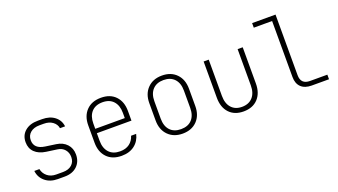

<svg xmlns="http://www.w3.org/2000/svg" viewBox="-62 -1246 3123 1773"><g transform="rotate(-20 1500.0 -360.0)"><path d="M272 10Q197 10 148.5 -30.5Q100 -71 93 -135H143Q151 -92 185.5 -63.5Q220 -35 272 -35H339Q394 -35 426 -63.5Q458 -92 458 -140Q458 -183 432.5 -213Q407 -243 363 -249L256 -264Q186 -274 147 -312Q108 -350 108 -411Q108 -479 155.5 -519.5Q203 -560 282 -560H324Q399 -560 446.5 -523Q494 -486 501 -425H451Q445 -464 411 -489.5Q377 -515 324 -515H282Q226 -515 192.5 -487Q159 -459 159 -412Q159 -328 264 -313L369 -298Q432 -289 469.5 -248.5Q507 -208 507 -147Q507 -76 461.5 -33Q416 10 339 10Z M901 10Q809 10 757 -44.5Q705 -99 705 -190V-360Q705 -451 757.5 -505.5Q810 -560 901 -560Q992 -560 1043.5 -505.5Q1095 -451 1095 -360V-265H755V-190Q755 -118 793 -76Q831 -34 901 -34Q957 -34 993.5 -61Q1030 -88 1044 -135H1094Q1079 -68 1028.5 -29Q978 10 901 10ZM755 -308H1045V-360Q1045 -432 1007.5 -474Q970 -516 901 -516Q831 -516 793 -474.5Q755 -433 755 -360Z M1500 10Q1412 10 1358.5 -44.5Q1305 -99 1305 -190V-360Q1305 -451 1358.5 -505.5Q1412 -560 1500 -560Q1589 -560 1642 -505.5Q1695 -451 1695 -360V-190Q1695 -99 1642 -44.5Q1589 10 1500 10ZM1500 -34Q1569 -34 1607 -75Q1645 -116 1645 -190V-360Q1645 -434 1606.5 -475Q1568 -516 1500 -516Q1432 -516 1393.5 -475Q1355 -434 1355 -360V-190Q1355 -116 1393 -75Q1431 -34 1500 -34Z M2099 10Q2010 10 1959 -44.5Q1908 -99 1908 -194V-550H1958V-194Q1958 -119 1995.5 -77Q2033 -35 2099 -35Q2166 -35 2204 -77Q2242 -119 2242 -194V-550H2292V-194Q2292 -100 2240.5 -45Q2189 10 2099 10Z M2770 0Q2703 0 2666.5 -35Q2630 -70 2630 -135V-685H2450V-730H2680V-135Q2680 -45 2770 -45H2940V0Z"/></g></svg>

Font: NKDuy Mono Thin
Style: Regular
Weight: 100
Monospace: yes
Designer: NKDuy
Foundry: NKDuy
Version: Version 2.251; ttfautohint (v1.8.4.7-5d5b)